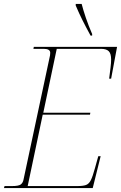

<svg xmlns="http://www.w3.org/2000/svg" viewBox="-31 -951 612 971"><path d="M-11 0 -8 -10H30Q64 -10 74.5 -18.5Q85 -27 88 -43L222 -671Q223 -678 223 -684Q223 -704 190 -704H138L140 -714H561L531 -553H521Q525 -585 528 -609Q531 -633 531 -650Q531 -680 519 -692Q507 -704 480 -704H256L188 -381H426L424 -371H185L109 -10H360Q389 -10 404 -15.5Q419 -21 428.5 -40Q438 -59 449 -100L466 -161H478L438 0ZM427 -771Q403 -815 386 -849Q369 -883 352 -923V-931H382Q389 -903 403 -861.5Q417 -820 435 -779V-771Z"/></svg>

Font: Noto Serif Display SemiCondensed Thin
Style: Italic
Weight: 100
Width: 4
Italic angle: -12°
Designer: Monotype Design Team
Foundry: Monotype Imaging Inc.
Version: Version 2.009